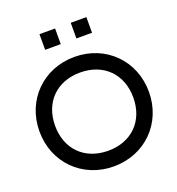

<svg xmlns="http://www.w3.org/2000/svg" viewBox="-157 -1027 1064 1154"><g transform="rotate(-20 375.0 -450.0)"><path d="M375 0C575 0 725 -150 725 -350C725 -550 575 -700 375 -700C175 -700 25 -550 25 -350C25 -150 175 0 375 0ZM125 -350C125 -500 225 -600 375 -600C525 -600 625 -500 625 -350C625 -200 525 -100 375 -100C225 -100 125 -200 125 -350ZM225 -800H325V-900H225ZM425 -800H525V-900H425Z"/></g></svg>

Font: LS-VG5000
Style: Regular
Weight: 400
Designer: Justin Bihan, 2021
Foundry: Justin Bihan, 2021
Version: Version 1.000;Glyphs 3.1.2 (3151)